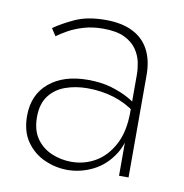

<svg xmlns="http://www.w3.org/2000/svg" viewBox="-61 -528 571 597"><g transform="rotate(10 224.0 -230.0)"><path d="M68 -136Q68 -177 87 -202.5Q106 -228 138 -239.5Q170 -251 208 -251Q252 -251 291 -239Q330 -227 363 -202V-225Q354 -234 332 -246Q310 -258 278.5 -267.5Q247 -277 204 -277Q128 -277 82.5 -239Q37 -201 37 -134Q37 -85 59.5 -53Q82 -21 117 -5.5Q152 10 189 10Q231 10 270 -9.5Q309 -29 334.5 -69Q360 -109 360 -169L351 -201Q351 -139 329 -98Q307 -57 272.5 -37Q238 -17 197 -17Q164 -17 134.5 -29.5Q105 -42 86.5 -68Q68 -94 68 -136ZM81 -393Q96 -404 116 -415Q136 -426 163 -434Q190 -442 224 -442Q266 -442 291.5 -429.5Q317 -417 330 -397.5Q343 -378 347 -357.5Q351 -337 351 -320V0H381V-323Q381 -370 363.5 -403Q346 -436 311.5 -453Q277 -470 226 -470Q169 -470 130 -452Q91 -434 66 -416Z"/></g></svg>

Font: Jost ExtraLight
Style: Regular
Weight: 250
Version: Version 3.710